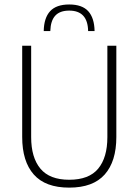

<svg xmlns="http://www.w3.org/2000/svg" viewBox="-20 -848 634 878"><path d="M296.5 10Q187.5 10 134.5 -50Q81.5 -110 81.5 -221.5V-639H122.5V-221Q122.5 -127.5 164.8 -76.8Q207 -26 296.5 -26Q387 -26 429 -76.8Q471 -127.5 471 -221V-639H512V-221.5Q512 -110 458.8 -50Q405.5 10 296.5 10ZM296.5 -827.5Q355.5 -827.5 383.5 -796.8Q411.5 -766 412.5 -706H383Q382 -753.5 360.2 -776.5Q338.5 -799.5 296.5 -799.5Q254 -799.5 232.8 -776.5Q211.5 -753.5 210 -706H180Q181 -766 209.2 -796.8Q237.5 -827.5 296.5 -827.5Z"/></svg>

Font: Anek Latin ExtraLight
Style: Regular
Weight: 250
Designer: Yesha Goshar
Foundry: Ek Type
Version: Version 1.003